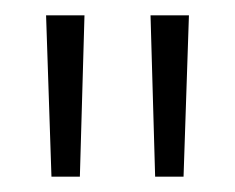

<svg xmlns="http://www.w3.org/2000/svg" viewBox="-20 -684 306 250"><path d="M84 -454H47L40 -664H90ZM219 -454H182L176 -664H226Z"/></svg>

Font: Sulphur Point Light
Style: Regular
Weight: 300
Designer: Noponies / Dale Sattler
Foundry: Noponies
Version: Version 1.000; ttfautohint (v1.8)